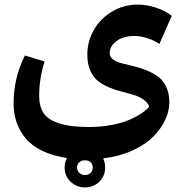

<svg xmlns="http://www.w3.org/2000/svg" viewBox="-20 -589 828 847"><path d="M463.9 -354Q463.9 -337.9 478.3 -327.1Q492.7 -316.4 516.1 -310.1Q539.6 -303.7 567.6 -297.4Q595.7 -291 623.5 -280Q651.4 -269 674.8 -252.9Q698.2 -236.8 712.6 -207.5Q727.1 -178.2 727.1 -138.2Q727.1 -99.6 709 -60.5Q690.9 -21.5 656.2 13.7Q621.6 48.8 564.2 75Q506.8 101.1 435.1 109.9Q443.8 127 443.8 149.9Q443.8 187.5 418.2 212.6Q392.6 237.8 355 237.8Q317.4 237.8 291.3 212.6Q265.1 187.5 265.1 149.9Q265.1 128.4 274.9 107.9Q211.9 98.6 165.5 75.9Q119.1 53.2 92.3 20.3Q65.4 -12.7 52.7 -50.8Q40 -88.9 40 -132.8Q40 -244.6 89.8 -344.2L176.8 -317.9Q152.8 -243.2 152.8 -166Q152.8 -118.7 172.6 -89.6Q192.4 -60.5 241.2 -44.7Q290 -28.8 372.1 -28.8Q425.3 -28.8 472.9 -37.8Q520.5 -46.9 552.7 -61.3Q585 -75.7 606.2 -90.3Q627.4 -105 638.2 -119.1Q630.9 -137.7 611.8 -150.6Q592.8 -163.6 568.4 -170.9Q543.9 -178.2 515.9 -185.3Q487.8 -192.4 461.2 -203.4Q434.6 -214.4 413.1 -231Q391.6 -247.6 378.4 -277.3Q365.2 -307.1 365.2 -348.1Q365.2 -404.3 392.8 -454.6Q420.4 -504.9 472.4 -536.9Q524.4 -568.8 587.9 -568.8Q625 -568.8 666.3 -555.9Q707.5 -543 737.8 -519L683.1 -395Q659.7 -411.1 630.1 -420.7Q600.6 -430.2 573.2 -430.2Q524.4 -430.2 494.1 -408Q463.9 -385.7 463.9 -354ZM389.2 149.9Q389.2 135.7 379.9 127Q370.6 118.2 355 118.2Q339.4 118.2 329.6 127Q319.8 135.7 319.8 149.9Q319.8 163.6 329.6 173.3Q339.4 183.1 355 183.1Q370.6 183.1 379.9 173.3Q389.2 163.6 389.2 149.9Z"/></svg>

Font: FiraGO SemiBold
Style: Italic
Weight: 600
Italic angle: -8°
Designer: bBox Type GmbH
Foundry: bBox Type GmbH
Version: Version 1.001;PS 001.001;hotconv 1.0.88;makeotf.lib2.5.64775